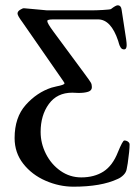

<svg xmlns="http://www.w3.org/2000/svg" viewBox="-20 -689 518 723"><path d="M35 -169Q35 -247 77 -294Q119 -341 174 -359L194 -364Q205 -366 214 -369Q223 -372 223 -376Q223 -377 218 -384L64 -606Q46 -630 46 -638Q46 -646 55.5 -652Q65 -658 70 -658Q70 -658 125 -653L157 -650H325Q342 -650 368.5 -651.5Q395 -653 398 -655Q416 -669 423 -669Q436 -669 438 -652L455 -541Q457 -527 457 -519Q457 -503 447 -503Q439 -503 434.5 -510Q430 -517 428 -524.5Q426 -532 425 -535Q398 -616 349 -616H181Q158 -616 158 -610Q158 -601 182 -569L298 -412Q318 -385 322 -378Q326 -371 326 -361Q326 -348 312 -343.5Q298 -339 276 -339L252 -340Q195 -340 164 -297.5Q133 -255 133 -192Q133 -149 153 -109.5Q173 -70 208 -45.5Q243 -21 286 -21Q335 -21 369.5 -43Q404 -65 424 -116Q442 -160 448 -160Q456 -160 462 -155.5Q468 -151 468 -145Q468 -123 461 -74Q459 -66 457 -52Q455 -40 445 -30Q435 -20 423 -15Q361 14 257 14Q203 14 151.5 -8.5Q100 -31 67.5 -72.5Q35 -114 35 -169Z"/></svg>

Font: EB Garamond
Style: Regular
Weight: 400
Designer: Georg Duffner and Octavio Pardo
Foundry: Georg Duffner
Version: Version 1.000; ttfautohint (v1.6)